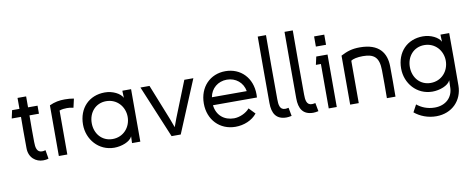

<svg xmlns="http://www.w3.org/2000/svg" viewBox="-77 -1097 4163 1694"><g transform="rotate(-10 2005.0 -250.0)"><path d="M231 14C244 14 262 13 280 7L267 -71C250 -66 242 -66 235 -66C189 -66 181 -111 181 -159C180 -239 180 -318 181 -398H266V-470H181V-568H104V-470H38L22 -398H105C104 -305 104 -251 105 -118C105 -31 168 14 231 14Z M575 -397 593 -476C567 -481 538 -483 512 -483C463 -483 422 -476 374 -454V0H450V-394C473 -402 495 -404 517 -404C533 -404 548 -403 575 -397Z M868 -65C773 -65 710 -140 710 -235C710 -329 773 -404 868 -404C966 -404 1032 -326 1032 -235C1032 -143 966 -65 868 -65ZM632 -235C632 -103 729 13 870 13C935 13 1012 -15 1032 -60L1030 -8V0H1104V-470H1026V-458L1028 -406C1008 -447 941 -482 870 -482C728 -482 632 -382 632 -235Z M1662 -470H1581L1453 -149L1425 -73L1397 -149L1269 -470H1188L1384 0H1466Z M2148 -68 2095 -123C2065 -86 2005 -59 1955 -59C1867 -59 1801 -113 1791 -205H2185C2186 -214 2186 -224 2186 -233C2186 -381 2087 -482 1950 -482C1813 -482 1714 -381 1714 -233C1714 -88 1814 17 1955 17C2030 17 2105 -13 2148 -68ZM1794 -276C1807 -354 1871 -406 1950 -406C2029 -406 2093 -354 2106 -276Z M2412 14C2425 14 2438 12 2458 8L2444 -67C2428 -64 2420 -63 2413 -63C2364 -63 2359 -111 2359 -159C2358 -390 2358 -542 2359 -733H2285C2284 -528 2285 -403 2285 -138C2285 -44 2320 14 2412 14Z M2652 14C2665 14 2678 12 2698 8L2684 -67C2668 -64 2660 -63 2653 -63C2604 -63 2599 -111 2599 -159C2598 -390 2598 -542 2599 -733H2525C2524 -528 2525 -403 2525 -138C2525 -44 2560 14 2652 14Z M2775 -648V-557H2866V-648ZM2747 -398H2792V0H2864V-470H2763Z M3061 0V-380C3079 -393 3119 -402 3168 -402C3269 -402 3312 -365 3313 -250C3314 -165 3314 -85 3313 0H3390C3391 -95 3391 -176 3390 -271C3389 -392 3327 -483 3155 -483C3086 -483 3042 -469 2984 -439V0Z M3718 -65C3623 -65 3560 -140 3560 -235C3560 -329 3623 -404 3718 -404C3816 -404 3882 -326 3882 -235C3882 -143 3816 -65 3718 -65ZM3482 -235C3482 -103 3579 13 3720 13C3785 13 3862 -15 3882 -60L3880 -8V0C3880 92 3814 155 3716 155C3649 155 3596 131 3557 99L3522 164C3571 205 3639 233 3716 233C3857 233 3953 133 3954 0C3955 -197 3955 -273 3954 -470H3876V-458L3878 -406C3858 -447 3791 -482 3720 -482C3578 -482 3482 -382 3482 -235Z"/></g></svg>

Font: Kreadon Medium
Style: Regular
Weight: 500
Designer: kohakuno
Foundry: StudioGnu
Version: Version 1.000;Glyphs 3.1.2 (3151)